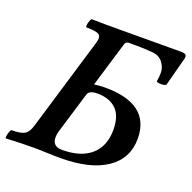

<svg xmlns="http://www.w3.org/2000/svg" viewBox="-131 -787 911 911"><g transform="rotate(20 324.5 -331.5)"><path d="M-8 4Q-12 4 -10.5 -7.5Q-9 -19 -4.5 -30.5Q0 -42 4 -42Q50 -42 69 -53.5Q88 -65 98 -99L239 -569Q249 -601 235 -611.5Q221 -622 171 -622Q167 -622 168 -633Q169 -644 173.5 -655.5Q178 -667 182 -667Q217 -666 253 -666Q289 -666 324 -666Q403 -666 479 -666.5Q555 -667 631 -667Q651 -667 656.5 -660.5Q662 -654 658 -639L621 -499Q620 -493 607.5 -491Q595 -489 583.5 -490.5Q572 -492 572 -498Q574 -508 575 -518.5Q576 -529 576 -539Q576 -568 557 -592Q538 -616 505 -618Q473 -621 443 -621.5Q413 -622 386 -622Q369 -622 365 -606L297 -380Q311 -382 325 -383Q339 -384 352 -384Q580 -384 580 -208Q580 -108 498 -52.5Q416 3 266 3Q232 3 197 1.5Q162 0 127 0Q93 0 59.5 1Q26 2 -8 4ZM260 -36Q355 -36 406 -81Q457 -126 457 -208Q457 -279 422.5 -312Q388 -345 327 -345Q286 -345 279 -322L216 -114Q211 -97 211 -82Q211 -36 260 -36Z"/></g></svg>

Font: Junicode
Style: Bold Italic
Weight: 700
Italic angle: -11°
Designer: Peter S. Baker
Version: Version 2.100; ttfautohint (v1.8.4)